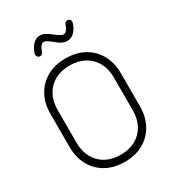

<svg xmlns="http://www.w3.org/2000/svg" viewBox="-217 -1036 1062 1171"><g transform="rotate(-30 314.0 -450.5)"><path d="M314 13Q239 13 183.5 -18Q128 -49 97 -105Q66 -161 66 -235V-467Q66 -542 97 -597.5Q128 -653 183.5 -684Q239 -715 314 -715Q389 -715 444.5 -684Q500 -653 531 -597.5Q562 -542 562 -467V-235Q562 -161 531 -105Q500 -49 444.5 -18Q389 13 314 13ZM314 -37Q374 -37 418.5 -61.5Q463 -86 487.5 -131Q512 -176 512 -235V-467Q512 -527 487.5 -571.5Q463 -616 418.5 -640.5Q374 -665 314 -665Q254 -665 209.5 -640.5Q165 -616 140.5 -571.5Q116 -527 116 -467V-235Q116 -176 140.5 -131Q165 -86 209.5 -61.5Q254 -37 314 -37ZM379 -801Q361 -801 342.5 -810Q324 -819 300 -840Q279 -857 268 -863Q257 -869 249 -869Q238 -869 227.5 -855.5Q217 -842 210 -820Q207 -811 199 -806.5Q191 -802 182 -804Q173 -807 168.5 -816Q164 -825 166 -833Q178 -871 199.5 -892.5Q221 -914 249 -914Q266 -914 284 -905Q302 -896 328 -875Q363 -847 379 -847Q391 -847 401.5 -860.5Q412 -874 419 -896Q422 -904 430.5 -908.5Q439 -913 447 -910Q467 -903 462 -882Q450 -844 428.5 -822.5Q407 -801 379 -801Z"/></g></svg>

Font: Kurewa Gothic CJK TC Regular
Style: Regular
Weight: 400
Designer: Max Yao
Foundry: Max-Everyday
Version: Version 1.071; ttfautohint (v1.8.3)